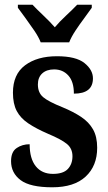

<svg xmlns="http://www.w3.org/2000/svg" viewBox="-20 -786 460 816"><path d="M202 10Q108 10 67.5 -20.5Q27 -51 27 -101Q27 -141 51 -157Q75 -173 106 -173Q106 -112 132 -79.5Q158 -47 205 -47Q249 -47 268.5 -68Q288 -89 288 -122Q288 -155 264 -174.5Q240 -194 185 -217Q134 -239 100.5 -261.5Q67 -284 51 -314.5Q35 -345 35 -392Q35 -470 86.5 -508.5Q138 -547 222 -547Q303 -547 339 -518Q375 -489 375 -453Q375 -388 294 -388Q294 -439 270.5 -465Q247 -491 210 -491Q178 -491 159.5 -474Q141 -457 141 -427Q141 -392 163.5 -373Q186 -354 246 -330Q292 -311 325 -289Q358 -267 375.5 -236Q393 -205 393 -158Q393 -81 344 -35.5Q295 10 202 10ZM153 -606Q144 -629 126 -655.5Q108 -682 89 -708Q70 -734 56 -753V-766H118Q136 -747 164.5 -720Q193 -693 213 -670Q232 -693 261 -720Q290 -747 308 -766H370V-753Q357 -734 337.5 -708Q318 -682 300.5 -655.5Q283 -629 274 -606Z"/></svg>

Font: Noto Serif Khmer Condensed
Style: Bold
Weight: 700
Width: 3
Designer: Danh Hong and the Monotype Design Team
Foundry: Monotype Imaging Inc.
Version: Version 2.004; ttfautohint (v1.8.4.7-5d5b)